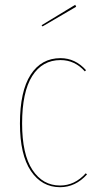

<svg xmlns="http://www.w3.org/2000/svg" viewBox="-20 -770 418 799"><path d="M338 -478 333 -473Q291 -520 232 -520Q156 -520 114 -453.5Q72 -387 72 -256Q72 -128 115 -63Q158 2 230 2Q291 2 337 -49L342 -44Q294 9 230 9Q154 9 108.5 -58.5Q63 -126 63 -256Q63 -390 107.5 -459Q152 -528 232 -528Q293 -528 338 -478ZM297 -742 157 -660 153 -665 293 -750Z"/></svg>

Font: Fira Sans Compressed Eight
Style: Regular
Weight: 100
Width: 1
Designer: bBox Type GmbH & Carrois Corporate GbR & Edenspiekermann AG
Foundry: bBox Type GmbH & Carrois Corporate GbR & Edenspiekermann AG
Version: Version 4.301